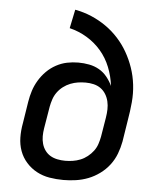

<svg xmlns="http://www.w3.org/2000/svg" viewBox="-53 -781 706 836"><g transform="rotate(5 300.0 -363.5)"><path d="M255 8Q224 8 194 3Q164 -2 138 -16Q112 -30 92.5 -52Q73 -74 63 -101.5Q53 -129 52.5 -160Q52 -191 58 -223L73 -318Q77 -343 84.5 -366.5Q92 -390 105.5 -412.5Q119 -435 137.5 -453.5Q156 -472 179 -484.5Q202 -497 226.5 -502Q251 -507 276 -507Q300 -507 323.5 -502.5Q347 -498 367 -486.5Q387 -475 401.5 -457Q416 -439 426 -418Q421 -460 405.5 -499Q390 -538 363.5 -569Q337 -600 301.5 -621.5Q266 -643 225 -653L242 -735Q280 -728 314 -713.5Q348 -699 378 -678Q408 -657 432.5 -630Q457 -603 475 -571.5Q493 -540 505 -505Q517 -470 521.5 -432Q526 -394 522.5 -355Q519 -316 512 -276L497 -181Q492 -154 482 -127.5Q472 -101 454.5 -78Q437 -55 413 -37.5Q389 -20 363 -10Q337 0 309.5 4Q282 8 255 8ZM255 -76Q272 -76 288.5 -78.5Q305 -81 321.5 -87.5Q338 -94 352.5 -105.5Q367 -117 377.5 -131Q388 -145 393.5 -161.5Q399 -178 402 -194L416 -279Q419 -297 419.5 -315Q420 -333 416 -350Q412 -367 403 -381.5Q394 -396 380.5 -405.5Q367 -415 350 -419Q333 -423 315 -423Q298 -423 281.5 -420.5Q265 -418 248.5 -411.5Q232 -405 217.5 -394Q203 -383 192.5 -368.5Q182 -354 176.5 -337.5Q171 -321 168 -305L152 -209Q149 -191 149 -174Q149 -157 153.5 -141Q158 -125 167.5 -112Q177 -99 190.5 -91Q204 -83 221 -79.5Q238 -76 255 -76Z"/></g></svg>

Font: Iosevka Medium Extended
Style: Italic
Weight: 500
Width: 7
Italic angle: -9°
Monospace: yes
Designer: Belleve Invis
Foundry: Belleve Invis
Version: Version 32.5.0; ttfautohint (v1.8.4)